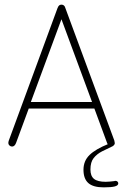

<svg xmlns="http://www.w3.org/2000/svg" viewBox="-20 -624 530 828"><path d="M387 -156 442 -7Q448 8 459 8Q465 8 470 3.5Q475 -1 475 -7Q475 -10 473 -18L262 -589Q260 -597 255.5 -600.5Q251 -604 245 -604Q239 -604 235 -600.5Q231 -597 228 -589L18 -18Q17 -15 16.5 -12.5Q16 -10 16 -8Q16 -1 21 3.5Q26 8 32 8Q43 8 49 -7L104 -156ZM377 -184H113L245 -541ZM447 -3Q392 19 366 44.5Q340 70 340 108Q340 147 361 165.5Q382 184 427 184Q460 184 475 180Q490 176 490 167Q490 162 486.5 159Q483 156 478 156Q477 156 476 156Q475 156 473 157Q464 158 454.5 159Q445 160 436 160Q401 160 385.5 147.5Q370 135 370 107Q370 75 384 57.5Q398 40 420.5 28.5Q443 17 467 6Z"/></svg>

Font: Beiruti ExtraLight
Style: Regular
Weight: 250
Designer: Arlette Boutros
Foundry: Boutros
Version: Version 1.41